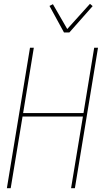

<svg xmlns="http://www.w3.org/2000/svg" viewBox="-20 -985 540 1005"><path d="M16 0 137 -735H157L101 -393H417L473 -735H493L372 0H352L414 -375H98L36 0ZM315 -815 239 -954 257 -963 332 -833 451 -965 465 -953 343 -815Z"/></svg>

Font: Iosevka SS18 Thin
Style: Italic
Weight: 100
Italic angle: -9°
Monospace: yes
Designer: Belleve Invis
Foundry: Belleve Invis
Version: Version 25.1.1; ttfautohint (v1.8.4)